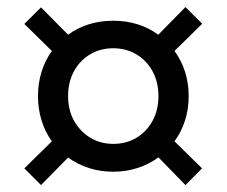

<svg xmlns="http://www.w3.org/2000/svg" viewBox="-20 -660 655 555"><path d="M564 -173.3 516.1 -125 438 -205.1Q410.6 -185.1 377.4 -174.3Q344.2 -163.6 307.1 -163.6Q270.5 -163.6 237.1 -174.3Q203.6 -185.1 176.8 -204.6L98.6 -125L50.3 -173.3L129.9 -251.5Q110.4 -278.8 100.1 -311.8Q89.8 -344.7 89.8 -382.3Q89.8 -419.4 100.1 -452.4Q110.4 -485.4 129.9 -512.7L50.3 -590.8L98.6 -638.7L176.8 -559.6Q203.6 -579.6 236.8 -589.8Q270 -600.1 307.6 -600.1Q344.7 -600.1 377.7 -589.8Q410.6 -579.6 437.5 -559.6L516.1 -639.6L564.5 -591.3L484.4 -512.7Q504.4 -485.4 514.9 -452.4Q525.4 -419.4 525.4 -382.3Q525.4 -345.2 514.9 -312Q504.4 -278.8 484.4 -251.5ZM307.6 -244.1Q345.2 -244.1 374.8 -262Q404.3 -279.8 421.1 -311Q438 -342.3 438 -382.3Q438 -422.4 421.1 -453.6Q404.3 -484.9 374.5 -502.7Q344.7 -520.5 307.1 -520.5Q270 -520.5 240.2 -502.7Q210.4 -484.9 193.6 -453.6Q176.8 -422.4 176.8 -382.3Q176.8 -342.3 193.8 -311.3Q210.9 -280.3 240.5 -262.2Q270 -244.1 307.6 -244.1Z"/></svg>

Font: Kumbh Sans SemiBold
Style: Regular
Weight: 600
Version: Version 1.005